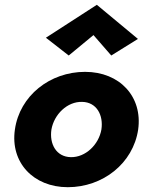

<svg xmlns="http://www.w3.org/2000/svg" viewBox="-20 -769 612 799"><path d="M369 -623 443 -538 554 -607 383 -749 171 -612 266 -538ZM42 -230C22 -93 119 10 262 10C408 10 534 -89 555 -230C574 -367 478 -470 334 -470C188 -470 62 -371 42 -230ZM194 -230C205 -293 260 -347 322 -345C382 -344 411 -290 402 -230C391 -167 336 -114 275 -115C214 -116 185 -170 194 -230Z"/></svg>

Font: Jost*
Style: Bold Italic
Weight: 700
Italic angle: -10°
Version: Version 3.7